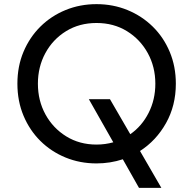

<svg xmlns="http://www.w3.org/2000/svg" viewBox="-20 -777 933 927"><path d="M446 12Q366 12 296.5 -16.5Q227 -45 175 -96.5Q123 -148 93.5 -218.5Q64 -289 64 -373Q64 -457 93.5 -527Q123 -597 175 -648.5Q227 -700 296.5 -728.5Q366 -757 446 -757Q526 -757 595.5 -728.5Q665 -700 717.5 -648.5Q770 -597 799.5 -526.5Q829 -456 829 -373Q829 -267 781.5 -182.5Q734 -98 656 -48L759 130H651L573 -8Q512 12 446 12ZM446 -79Q488 -79 527 -90L409 -298H511L609 -129Q665 -168 697.5 -232Q730 -296 730 -373Q730 -454 693.5 -520.5Q657 -587 593 -626.5Q529 -666 446 -666Q363 -666 299 -626.5Q235 -587 199 -520.5Q163 -454 163 -373Q163 -291 199.5 -224.5Q236 -158 300 -118.5Q364 -79 446 -79Z"/></svg>

Font: Plus Jakarta Text
Style: Regular
Weight: 400
Designer: Gumpita Rahayu
Foundry: Tokotype Studio
Version: Version 1.000